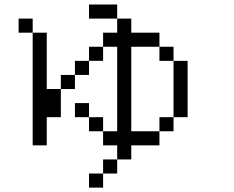

<svg xmlns="http://www.w3.org/2000/svg" viewBox="-20 -770 1040 852"><path d="M500 -687.5H375V-750H500ZM62.5 -687.5H125V-625H62.5ZM125 -625H187.5V-375H250V-250H187.5V-125H125ZM250 -437.5H312.5V-375H250ZM312.5 -312.5H375V-250H312.5ZM312.5 -500H375V-437.5H312.5ZM375 0H437.5V62.5H375ZM375 -250H437.5V-187.5H375ZM375 -562.5H437.5V-500H375ZM437.5 -62.5H500V0H437.5ZM437.5 -187.5H500V-562.5H437.5V-625H500V-687.5H562.5V-625H687.5V-562.5H562.5V-187.5H687.5V-125H562.5V-62.5H500V-125H437.5ZM687.5 -250H750V-187.5H687.5ZM687.5 -562.5H750V-500H687.5ZM750 -500H812.5V-250H750Z"/></svg>

Font: 寒蝉点阵体 16px
Style: Regular
Weight: 400
Designer: Designed by Warren2060
Foundry: ChillType
Version: Version 1.000